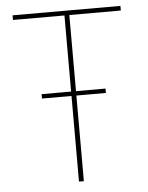

<svg xmlns="http://www.w3.org/2000/svg" viewBox="-51 -742 604 784"><g transform="rotate(-5 251.0 -350.0)"><path d="M120 -351H241V0H261V-351H382V-369H261V-681H472V-700H30V-681H241V-369H120Z"/></g></svg>

Font: Fixel Text Thin
Style: Regular
Weight: 100
Width: 4
Designer: AlfaBravo + MacPaw
Foundry: Kyrylo Tkachov, Marchela Mozhyna, Serhii Makarenko, Maria Weinstein, Zakhar Kryvoshyya
Version: Version 1.211